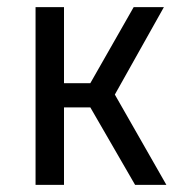

<svg xmlns="http://www.w3.org/2000/svg" viewBox="-20 -520 511 540"><path d="M80 0H160V-218H234L360 0H448L303 -254L441 -500H356L234 -286H160V-500H80Z"/></svg>

Font: Finlandica
Style: Regular
Weight: 400
Designer: Niklas Ekholm, Juho Hiilivirta, Jaakko Suomalainen
Foundry: Helsinki Type Studio
Version: Version 2.000;Glyphs 3.2 (3202)